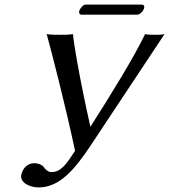

<svg xmlns="http://www.w3.org/2000/svg" viewBox="-20 -797 739 839"><path d="M376 -161 699 -648C686 -645 674 -645 663 -645C652 -645 625 -645 614 -648C565 -546 467 -387 375 -243C324 -470 301 -618 299 -648C281 -645 260 -645 243 -645C226 -645 200 -645 184 -648C206 -568 265 -340 308 -138C271 -81 247 -45 205 -45C191 -45 178 -56 173 -65C165 -77 145 -84 131 -84C99 -84 79 -61 73 -33C66 -1 107 22 149 22C239 22 305 -54 376 -161ZM580 -733C593 -733 608 -751 610 -763C612 -769 609 -777 599 -777H354C343 -777 329 -760 326 -748C325 -741 327 -733 336 -733Z"/></svg>

Font: Libertinus Sans
Style: Italic
Weight: 400
Italic angle: -12°
Designer: Philipp H. Poll, Khaled Hosny
Foundry: Caleb Maclennan
Version: Version 7.050;RELEASE